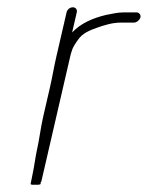

<svg xmlns="http://www.w3.org/2000/svg" viewBox="-20 -522 406 527"><path d="M162.7 -488 134.3 -365C128.2 -338.8 123.5 -309.8 117.3 -283L98.6 -202C91.5 -171.3 87.9 -138.3 80.9 -108C78 -95.2 73.2 -61.4 70.8 -51C69 -43.2 66 -26 64.2 -18C63.5 -15.3 67.3 -14.3 75.5 -15C86 -14.3 91.5 -15.3 92.2 -18L92.4 -19H89.4C91.7 -20.3 93.1 -22 93.5 -24L173.4 -370C174.3 -374 175.7 -378.3 177.4 -383C179.6 -392.4 188.9 -405.6 194.3 -413C205.7 -430.2 225.7 -438.9 246.5 -446C268.2 -453.4 287.6 -460 313.2 -460H348.2C355 -460 363.9 -467.5 365.5 -474.5C367.2 -481.5 361.5 -488 354.7 -488H319.7C301.8 -488 286.5 -483.7 271 -481C235 -472.5 201.6 -458 178 -433L190.7 -488C192.5 -495.9 187.8 -502 179.9 -502C171.9 -502 164.5 -495.9 162.7 -488Z"/></svg>

Font: HoneyBee
Style: XLitIt
Weight: 200
Foundry: Cannot Into Space Fonts
Version: Version 0.89